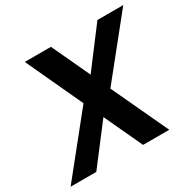

<svg xmlns="http://www.w3.org/2000/svg" viewBox="-164 -860 1033 1023"><g transform="rotate(-30 352.5 -349.0)"><path d="M326 -234 147 0H-11L271 -351L110 -698H271L380 -464L557 -698H716L434 -347L596 0H435Z"/></g></svg>

Font: SVN-Poppins SemiBold
Style: Italic
Weight: 600
Italic angle: -10°
Designer: Ninad Kale (Devanagari), Jonny Pinhorn (Latin)
Foundry: Indian Type Foundry
Version: Version 3.002 2017; ttfautohint (v1.8.3)